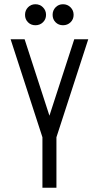

<svg xmlns="http://www.w3.org/2000/svg" viewBox="-20 -885 466 905"><path d="M180 -238 330 -700H396L246 -238ZM180 0V-238H246V0ZM180 -238 30 -700H96L246 -238ZM147 -766Q126 -766 112 -780Q98 -794 98 -815Q98 -836 112 -850.5Q126 -865 147 -865Q168 -865 182.5 -850.5Q197 -836 197 -815Q197 -794 182.5 -780Q168 -766 147 -766ZM277 -766Q256 -766 242 -780Q228 -794 228 -815Q228 -836 242 -850.5Q256 -865 277 -865Q298 -865 312.5 -850.5Q327 -836 327 -815Q327 -794 312.5 -780Q298 -766 277 -766Z"/></svg>

Font: Akshar Light
Style: Regular
Weight: 300
Designer: Tall Chai
Foundry: Tall Chai
Version: Version 1.100